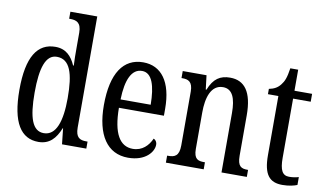

<svg xmlns="http://www.w3.org/2000/svg" viewBox="-77 -928 1884 1105"><g transform="rotate(10 865.0 -375.0)"><path d="M200 10C264 10 300 -29 325 -92H327L337 0H479V-41H471C434 -41 409 -52 409 -111V-760H252V-719H258C293 -719 323 -710 323 -650V-563C323 -526 323 -489 325 -458H321C298 -510 264 -546 203 -546C98 -546 41 -460 41 -267C41 -75 98 10 200 10ZM222 -45C156 -45 130 -118 130 -266C130 -411 156 -491 221 -491C298 -491 323 -411 323 -267C323 -132 294 -45 222 -45Z M724 10C826 10 871 -50 871 -91C871 -109 862 -119 851 -124C832 -81 797 -45 742 -45C666 -45 624 -114 623 -264H886V-304C886 -462 822 -546 716 -546C601 -546 535 -452 535 -264C535 -90 602 10 724 10ZM800 -313H624C627 -430 658 -496 718 -496C777 -496 799 -422 800 -313Z M944 0H1165V-41H1160C1125 -41 1100 -48 1100 -108V-321C1100 -405 1122 -485 1193 -485C1249 -485 1269 -432 1269 -347V0H1417V-41H1413C1378 -41 1355 -50 1355 -113V-349C1355 -486 1308 -546 1224 -546C1166 -546 1128 -522 1101 -454H1097L1087 -536H948V-495H953C987 -495 1014 -486 1014 -427V-113C1014 -50 987 -41 951 -41H944Z M1626 10C1665 10 1695 2 1712 -5V-51C1694 -46 1678 -43 1656 -43C1617 -43 1601 -72 1601 -144V-490H1704V-536H1601V-659H1555C1547 -603 1537 -580 1521 -560C1505 -539 1485 -527 1454 -521V-490H1515V-145C1515 -30 1551 10 1626 10Z"/></g></svg>

Font: Noto Serif Ethiopic XCn
Style: Regular
Weight: 400
Width: 2
Designer: Monotype Design Team
Foundry: Monotype Imaging Inc.
Version: Version 2.102